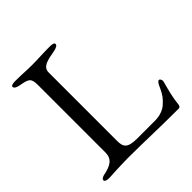

<svg xmlns="http://www.w3.org/2000/svg" viewBox="-175 -791 935 935"><g transform="rotate(-45 292.0 -324.0)"><path d="M55 5C55 5 140 0 190 0C290 0 399 5 533 5C543 5 546 -3 547 -12C551 -54 560 -87 574 -139C574 -140 575 -142 575 -144C575 -152 571 -162 563 -162C554 -162 544 -140 541 -132C524 -96 515 -84 489 -61C476 -49 447 -35 411 -35H287C221 -35 210 -55 210 -96V-567C210 -606 249 -613 299 -622C322 -626 332 -633 332 -642C332 -650 320 -653 303 -653C249 -653 226 -650 177 -650C133 -650 119 -653 65 -653C48 -653 36 -650 36 -642C36 -633 46 -626 69 -622C119 -613 130 -608 130 -560V-96C130 -52 101 -34 49 -24C45 -23 27 -19 27 -7C27 0 37 5 55 5Z"/></g></svg>

Font: Garamond-Math
Style: Regular
Weight: 400
Version: Version 2019-08-16